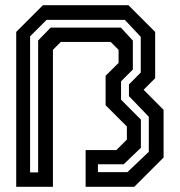

<svg xmlns="http://www.w3.org/2000/svg" viewBox="-20 -720 693 740"><path d="M42.5 0V-597L145.5 -700H475L578 -597V-418.5L533.5 -374L610.5 -296.5V-113L497.5 0H310V-141.5H428.5L469 -182V-232.5L387 -314.5V-428L437 -477.5V-528L406.5 -558.5H214.5L184 -528V0ZM96 -55.5H127V-564L175 -613.5H446L492 -563.5V-452L446.5 -406.5V-336L523 -259V-150.5L457 -87H357.5V-56.5H471L553.5 -135V-270L477 -349.5V-394.5L522.5 -440.5V-578L461 -643.5H159.5L96 -580Z"/></svg>

Font: Tourney Thin SemiBold
Style: Regular
Weight: 600
Version: Version 1.015